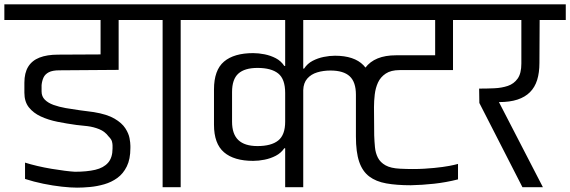

<svg xmlns="http://www.w3.org/2000/svg" viewBox="-56 -860 2619 882"><path d="M298 2Q269 2 228 -2.5Q187 -7 143 -16Q99 -25 59 -38V-113Q84 -105 116 -97.5Q148 -90 181 -84.5Q214 -79 242 -75.5Q270 -72 288 -71Q343 -71 381.5 -80Q420 -89 440.5 -112.5Q461 -136 461 -178Q461 -188 461 -189Q461 -190 461 -189.5Q461 -189 461 -192Q461 -199 458.5 -209.5Q456 -220 443 -233Q426 -256 400 -266.5Q374 -277 346 -280.5Q318 -284 295 -286Q251 -292 208.5 -300.5Q166 -309 131.5 -325Q97 -341 76.5 -367Q56 -393 56 -434Q56 -432 56 -441Q56 -450 56 -462Q56 -474 56 -480Q56 -525 73.5 -553.5Q91 -582 125.5 -595.5Q160 -609 211 -609L406 -610V-768H-36V-840H626V-768H489V-539L217 -537Q185 -537 168 -528Q151 -519 144 -504Q137 -489 135 -469Q135 -462 135 -454Q135 -446 135 -440Q135 -417 150 -402Q165 -387 190 -378Q215 -369 246 -363.5Q277 -358 310.5 -353.5Q344 -349 375 -345Q436 -335 470 -315Q504 -295 519.5 -271Q535 -247 539 -225.5Q543 -204 543 -190V-180Q543 -129 526.5 -95.5Q510 -62 483 -42.5Q456 -23 423 -13.5Q390 -4 357.5 -1Q325 2 298 2Z M554 -768V-840H911V-768H774V0H691V-768Z M1470 -840H2132V-768H2025V-538H1780Q1740 -538 1716 -522Q1692 -506 1680.5 -481Q1669 -456 1665.5 -426Q1662 -396 1662 -368L1663 -238Q1664 -210 1666.5 -183.5Q1669 -157 1680 -135.5Q1691 -114 1715 -100.5Q1739 -87 1782 -85Q1844 -82 1893 -85Q1942 -88 1977 -93Q2012 -98 2030 -102.5Q2048 -107 2048 -107V-36Q1993 -22 1938 -16Q1883 -10 1831 -9Q1766 -9 1718.5 -17.5Q1671 -26 1640 -49.5Q1609 -73 1594 -117Q1579 -161 1579 -233V-381Q1579 -491 1622 -548.5Q1665 -606 1763 -606H1943V-768H1470ZM1254 0V-179H1250Q1235 -157 1211 -144.5Q1187 -132 1159.5 -126.5Q1132 -121 1107 -121Q1019 -121 973 -160.5Q927 -200 927 -287V-449Q927 -538 973 -577Q1019 -616 1107 -616Q1132 -616 1159.5 -610.5Q1187 -605 1211 -592.5Q1235 -580 1250 -557H1254V-768H839V-840H1760V-768H1337V-545H1341Q1356 -568 1380 -580.5Q1404 -593 1431 -598.5Q1458 -604 1483 -604Q1571 -604 1613.5 -560.5Q1656 -517 1656 -431V-377H1579Q1579 -397 1579 -402Q1579 -407 1579 -406Q1579 -405 1579 -407.5Q1579 -410 1579 -425Q1579 -483 1550.5 -509.5Q1522 -536 1462 -536Q1429 -536 1401 -527.5Q1373 -519 1355.5 -499Q1338 -479 1337 -446V0ZM1127 -189Q1190 -189 1222 -214.5Q1254 -240 1254 -301V-433Q1254 -497 1222 -522.5Q1190 -548 1127 -548Q1068 -548 1039 -522Q1010 -496 1010 -437V-301Q1010 -244 1039 -216.5Q1068 -189 1127 -189Z M2344 0 2146 -387 2145 -453Q2180 -453 2214.5 -454.5Q2249 -456 2277 -465.5Q2305 -475 2322 -499Q2339 -523 2339 -568V-768H2060V-840H2543V-768H2423L2422 -571Q2422 -526 2411.5 -492.5Q2401 -459 2378.5 -436.5Q2356 -414 2321 -402.5Q2286 -391 2236 -391L2438 0Z"/></svg>

Font: Matangi Medium
Style: Regular
Weight: 500
Designer: Prashant Pant
Foundry: The Graphic Ant
Version: Version 3.002